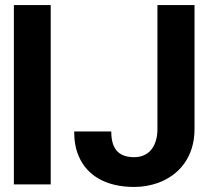

<svg xmlns="http://www.w3.org/2000/svg" viewBox="-20 -731 830 761"><path d="M35 0H181V-711H35ZM274 -210C274 -172 280 -139 292 -112C325 -34 402 10 512 10C546 10 577 4 606 -6C689 -36 751 -108 751 -219V-711H604V-219C604 -155 573 -108 512 -108C447 -108 421 -144 421 -210Z"/></svg>

Font: Asimov Pro
Style: Bd
Weight: 700
Designer: Google
Version: Version 2.000980; 2014